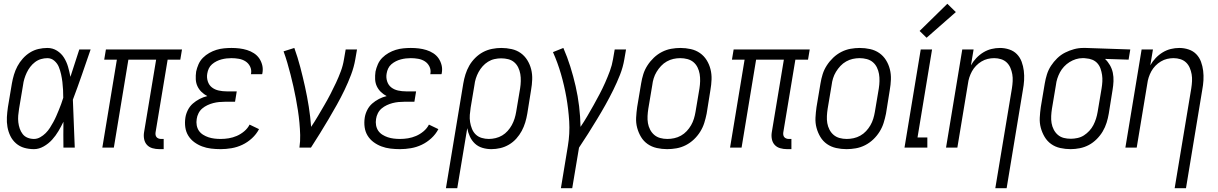

<svg xmlns="http://www.w3.org/2000/svg" viewBox="-20 -782 6453 1017"><path d="M160 8Q133 8 108.5 1Q84 -6 65 -22.5Q46 -39 35 -61.5Q24 -84 19.5 -109.5Q15 -135 16.5 -161.5Q18 -188 22 -215L43 -340Q47 -363 54 -386.5Q61 -410 72.5 -431.5Q84 -453 101 -472Q118 -491 139 -504Q160 -517 183.5 -522.5Q207 -528 231 -528Q259 -528 282 -513.5Q305 -499 319 -476.5Q333 -454 340.5 -428Q348 -402 353 -375Q365 -411 376.5 -447.5Q388 -484 400 -520H460Q437 -453 414 -386.5Q391 -320 366 -254Q369 -191 371 -127Q373 -63 376 0H316Q315 -34 315.5 -67.5Q316 -101 316 -135V-137Q304 -112 289.5 -87.5Q275 -63 256 -42Q237 -21 211.5 -6.5Q186 8 160 8ZM160 -46Q177 -46 193 -55Q209 -64 222 -77Q235 -90 244.5 -105Q254 -120 262.5 -135.5Q271 -151 278 -167Q285 -183 291.5 -199Q298 -215 304 -231Q310 -247 315 -264Q315 -285 314 -306Q313 -327 310.5 -347.5Q308 -368 303.5 -388.5Q299 -409 291.5 -427.5Q284 -446 268 -460Q252 -474 231 -474Q214 -474 197 -469Q180 -464 165.5 -453Q151 -442 140 -427.5Q129 -413 121.5 -397Q114 -381 109 -364.5Q104 -348 102 -331L81 -206Q78 -188 76.5 -170Q75 -152 77 -134.5Q79 -117 84.5 -101Q90 -85 100 -72Q110 -59 126 -52.5Q142 -46 160 -46Z M824 8Q805 8 787.5 3Q770 -2 758.5 -14.5Q747 -27 743.5 -45Q740 -63 743 -81L807 -466H660L583 0H522L599 -466H532L541 -520H944L935 -466H868L804 -81Q803 -74 804 -67.5Q805 -61 809 -56Q813 -51 819.5 -48.5Q826 -46 833 -46H847V8Z M1149 8Q1123 8 1098 5Q1073 2 1050.5 -6.5Q1028 -15 1009 -29Q990 -43 977.5 -63Q965 -83 961.5 -108Q958 -133 962 -159Q965 -179 975 -199Q985 -219 1001.5 -233.5Q1018 -248 1037.5 -258Q1057 -268 1078 -273Q1061 -282 1047.5 -295Q1034 -308 1026 -325Q1018 -342 1017 -362Q1016 -382 1019 -403Q1023 -422 1031.5 -441.5Q1040 -461 1055 -476Q1070 -491 1088.5 -501.5Q1107 -512 1126.5 -518Q1146 -524 1166.5 -526Q1187 -528 1206 -528Q1228 -528 1248.5 -525.5Q1269 -523 1288.5 -517Q1308 -511 1325 -500Q1342 -489 1353 -473Q1364 -457 1369 -437Q1374 -417 1370 -395Q1370 -394 1369.5 -392Q1369 -390 1368 -389H1309L1310 -393Q1313 -413 1304.5 -430Q1296 -447 1280.5 -457Q1265 -467 1245.5 -470.5Q1226 -474 1206 -474Q1193 -474 1180 -472.5Q1167 -471 1153.5 -467.5Q1140 -464 1127 -457.5Q1114 -451 1103 -441.5Q1092 -432 1086 -419Q1080 -406 1078 -393Q1074 -372 1080.5 -351.5Q1087 -331 1102.5 -319Q1118 -307 1138.5 -302.5Q1159 -298 1181 -298H1234L1225 -243H1171Q1156 -243 1140.5 -241.5Q1125 -240 1109.5 -236Q1094 -232 1079 -225Q1064 -218 1051.5 -207.5Q1039 -197 1031.5 -182Q1024 -167 1022 -152Q1019 -135 1022 -118.5Q1025 -102 1033.5 -89.5Q1042 -77 1055.5 -68.5Q1069 -60 1084 -55Q1099 -50 1115.5 -48Q1132 -46 1149 -46Q1170 -46 1191.5 -49.5Q1213 -53 1234 -62Q1255 -71 1273.5 -86.5Q1292 -102 1302 -122L1352 -98Q1338 -71 1314.5 -49.5Q1291 -28 1263.5 -15Q1236 -2 1206.5 3Q1177 8 1149 8Z M1566 0Q1571 -34 1570 -67Q1569 -100 1566 -132.5Q1563 -165 1558 -197.5Q1553 -230 1547 -261.5Q1541 -293 1534 -324.5Q1527 -356 1519 -387Q1511 -418 1502 -449Q1493 -480 1482 -510L1539 -528Q1557 -478 1570.5 -426.5Q1584 -375 1595.5 -323Q1607 -271 1615.5 -217.5Q1624 -164 1628 -110Q1647 -138 1664 -167Q1681 -196 1698 -225Q1715 -254 1730.5 -284Q1746 -314 1760 -344Q1774 -374 1785.5 -405Q1797 -436 1802 -468L1811 -520H1871L1862 -468Q1855 -427 1839.5 -386Q1824 -345 1805 -305.5Q1786 -266 1764.5 -227.5Q1743 -189 1720.5 -151Q1698 -113 1674.5 -75Q1651 -37 1627 0Z M2099 8Q2073 8 2048 5Q2023 2 2000.5 -6.5Q1978 -15 1959 -29Q1940 -43 1927.5 -63Q1915 -83 1911.5 -108Q1908 -133 1912 -159Q1915 -179 1925 -199Q1935 -219 1951.5 -233.5Q1968 -248 1987.5 -258Q2007 -268 2028 -273Q2011 -282 1997.5 -295Q1984 -308 1976 -325Q1968 -342 1967 -362Q1966 -382 1969 -403Q1973 -422 1981.5 -441.5Q1990 -461 2005 -476Q2020 -491 2038.5 -501.5Q2057 -512 2076.5 -518Q2096 -524 2116.5 -526Q2137 -528 2156 -528Q2178 -528 2198.5 -525.5Q2219 -523 2238.5 -517Q2258 -511 2275 -500Q2292 -489 2303 -473Q2314 -457 2319 -437Q2324 -417 2320 -395Q2320 -394 2319.5 -392Q2319 -390 2318 -389H2259L2260 -393Q2263 -413 2254.5 -430Q2246 -447 2230.5 -457Q2215 -467 2195.5 -470.5Q2176 -474 2156 -474Q2143 -474 2130 -472.5Q2117 -471 2103.5 -467.5Q2090 -464 2077 -457.5Q2064 -451 2053 -441.5Q2042 -432 2036 -419Q2030 -406 2028 -393Q2024 -372 2030.5 -351.5Q2037 -331 2052.5 -319Q2068 -307 2088.5 -302.5Q2109 -298 2131 -298H2184L2175 -243H2121Q2106 -243 2090.5 -241.5Q2075 -240 2059.5 -236Q2044 -232 2029 -225Q2014 -218 2001.5 -207.5Q1989 -197 1981.5 -182Q1974 -167 1972 -152Q1969 -135 1972 -118.5Q1975 -102 1983.5 -89.5Q1992 -77 2005.5 -68.5Q2019 -60 2034 -55Q2049 -50 2065.5 -48Q2082 -46 2099 -46Q2120 -46 2141.5 -49.5Q2163 -53 2184 -62Q2205 -71 2223.5 -86.5Q2242 -102 2252 -122L2302 -98Q2288 -71 2264.5 -49.5Q2241 -28 2213.5 -15Q2186 -2 2156.5 3Q2127 8 2099 8Z M2342 215 2434 -340Q2438 -364 2445.5 -388Q2453 -412 2465.5 -434Q2478 -456 2497 -475Q2516 -494 2538.5 -506Q2561 -518 2586 -523Q2611 -528 2635 -528Q2663 -528 2690 -522Q2717 -516 2738 -501Q2759 -486 2773 -463.5Q2787 -441 2793.5 -415Q2800 -389 2799 -361Q2798 -333 2793 -305L2773 -180Q2769 -156 2762 -133Q2755 -110 2743.5 -88.5Q2732 -67 2715 -48Q2698 -29 2676 -16Q2654 -3 2630 2.5Q2606 8 2583 8Q2558 8 2535 1Q2512 -6 2495.5 -21.5Q2479 -37 2469 -58.5Q2459 -80 2455 -103L2402 215ZM2569 -46Q2587 -46 2605.5 -50.5Q2624 -55 2640 -64.5Q2656 -74 2669 -88.5Q2682 -103 2691 -119.5Q2700 -136 2705.5 -153.5Q2711 -171 2714 -189L2735 -314Q2738 -333 2738.5 -352.5Q2739 -372 2736 -390Q2733 -408 2725 -424.5Q2717 -441 2703.5 -452.5Q2690 -464 2672 -468.5Q2654 -473 2634 -473Q2617 -473 2599 -469Q2581 -465 2565 -455Q2549 -445 2536.5 -431Q2524 -417 2515 -400.5Q2506 -384 2500.5 -366.5Q2495 -349 2493 -331L2473 -212Q2470 -193 2468.5 -173.5Q2467 -154 2470 -135.5Q2473 -117 2480 -99.5Q2487 -82 2500 -69.5Q2513 -57 2531.5 -51.5Q2550 -46 2569 -46Z M2951 215 2988 -9Q2999 -75 2995 -139.5Q2991 -204 2980 -266.5Q2969 -329 2951.5 -389.5Q2934 -450 2909 -506L2964 -528Q2985 -480 3001 -429Q3017 -378 3029 -325.5Q3041 -273 3047.5 -219Q3054 -165 3055 -110Q3074 -138 3091 -167Q3108 -196 3124.5 -225.5Q3141 -255 3156.5 -284.5Q3172 -314 3185.5 -344.5Q3199 -375 3210.5 -406Q3222 -437 3227 -468L3236 -520H3296L3287 -468Q3280 -426 3264 -385.5Q3248 -345 3228.5 -305.5Q3209 -266 3187.5 -227.5Q3166 -189 3142.5 -150.5Q3119 -112 3095.5 -74.5Q3072 -37 3047 0L3011 215Z M3514 8Q3486 8 3459 2Q3432 -4 3410.5 -19Q3389 -34 3375.5 -56.5Q3362 -79 3355 -105Q3348 -131 3349.5 -159Q3351 -187 3355 -215L3376 -340Q3380 -365 3387.5 -389Q3395 -413 3409.5 -435.5Q3424 -458 3443.5 -476.5Q3463 -495 3486.5 -507Q3510 -519 3535 -523.5Q3560 -528 3584 -528Q3612 -528 3639 -522Q3666 -516 3687.5 -501Q3709 -486 3723 -463.5Q3737 -441 3743.5 -415Q3750 -389 3749 -361Q3748 -333 3743 -305L3723 -180Q3718 -155 3710.5 -131Q3703 -107 3689 -84.5Q3675 -62 3655.5 -43.5Q3636 -25 3612.5 -13Q3589 -1 3563.5 3.5Q3538 8 3514 8ZM3515 -46Q3533 -46 3551.5 -50Q3570 -54 3587 -63.5Q3604 -73 3617.5 -87.5Q3631 -102 3640.5 -118.5Q3650 -135 3655.5 -153Q3661 -171 3664 -189L3685 -314Q3688 -333 3688.5 -352.5Q3689 -372 3686 -390Q3683 -408 3675 -424.5Q3667 -441 3653.5 -452.5Q3640 -464 3621.5 -469Q3603 -474 3583 -474Q3565 -474 3547 -470Q3529 -466 3512 -456.5Q3495 -447 3481.5 -432.5Q3468 -418 3458 -401.5Q3448 -385 3442.5 -367Q3437 -349 3435 -331L3414 -206Q3411 -187 3410 -167.5Q3409 -148 3412 -130Q3415 -112 3423.5 -95.5Q3432 -79 3445.5 -67.5Q3459 -56 3477 -51Q3495 -46 3515 -46Z M4149 8Q4130 8 4112.5 3Q4095 -2 4083.5 -14.5Q4072 -27 4068.5 -45Q4065 -63 4068 -81L4132 -466H3985L3908 0H3847L3924 -466H3857L3866 -520H4269L4260 -466H4193L4129 -81Q4128 -74 4129 -67.5Q4130 -61 4134 -56Q4138 -51 4144.5 -48.5Q4151 -46 4158 -46H4172V8Z M4464 8Q4436 8 4409 2Q4382 -4 4360.5 -19Q4339 -34 4325.5 -56.5Q4312 -79 4305 -105Q4298 -131 4299.5 -159Q4301 -187 4305 -215L4326 -340Q4330 -365 4337.5 -389Q4345 -413 4359.5 -435.5Q4374 -458 4393.5 -476.5Q4413 -495 4436.5 -507Q4460 -519 4485 -523.5Q4510 -528 4534 -528Q4562 -528 4589 -522Q4616 -516 4637.5 -501Q4659 -486 4673 -463.5Q4687 -441 4693.5 -415Q4700 -389 4699 -361Q4698 -333 4693 -305L4673 -180Q4668 -155 4660.5 -131Q4653 -107 4639 -84.5Q4625 -62 4605.5 -43.5Q4586 -25 4562.5 -13Q4539 -1 4513.5 3.5Q4488 8 4464 8ZM4465 -46Q4483 -46 4501.5 -50Q4520 -54 4537 -63.5Q4554 -73 4567.5 -87.5Q4581 -102 4590.5 -118.5Q4600 -135 4605.5 -153Q4611 -171 4614 -189L4635 -314Q4638 -333 4638.5 -352.5Q4639 -372 4636 -390Q4633 -408 4625 -424.5Q4617 -441 4603.5 -452.5Q4590 -464 4571.5 -469Q4553 -474 4533 -474Q4515 -474 4497 -470Q4479 -466 4462 -456.5Q4445 -447 4431.5 -432.5Q4418 -418 4408 -401.5Q4398 -385 4392.5 -367Q4387 -349 4385 -331L4364 -206Q4361 -187 4360 -167.5Q4359 -148 4362 -130Q4365 -112 4373.5 -95.5Q4382 -79 4395.5 -67.5Q4409 -56 4427 -51Q4445 -46 4465 -46Z M4771 0 4857 -520H4917L4840 -54H4892V0ZM4888 -582 4851 -618 4998 -762 5043 -718Z M5252 215 5340 -314Q5343 -333 5344 -352Q5345 -371 5342 -388.5Q5339 -406 5332 -422.5Q5325 -439 5312.5 -451Q5300 -463 5282.5 -468.5Q5265 -474 5246 -474Q5229 -474 5212 -470Q5195 -466 5179 -456.5Q5163 -447 5150 -433.5Q5137 -420 5128.5 -404.5Q5120 -389 5114.5 -372Q5109 -355 5107 -338L5051 0H4991L5077 -520H5137L5123 -436Q5134 -456 5151 -474Q5168 -492 5188.5 -504.5Q5209 -517 5231.5 -522.5Q5254 -528 5277 -528Q5302 -528 5326 -520Q5350 -512 5366.5 -495Q5383 -478 5391.5 -455Q5400 -432 5403 -407Q5406 -382 5404.5 -356.5Q5403 -331 5398 -305L5312 215Z M5651 8Q5623 8 5596 2Q5569 -4 5548 -19Q5527 -34 5513.5 -56.5Q5500 -79 5493 -105Q5486 -131 5487.5 -159Q5489 -187 5493 -215L5514 -340Q5518 -364 5525.5 -388Q5533 -412 5547 -433.5Q5561 -455 5580 -473.5Q5599 -492 5622 -503.5Q5645 -515 5669 -521.5Q5693 -528 5717 -528H5732L5967 -520L5958 -466L5833 -470Q5848 -456 5859 -437Q5870 -418 5874.5 -396.5Q5879 -375 5878 -351.5Q5877 -328 5873 -305L5853 -180Q5849 -156 5841.5 -132Q5834 -108 5821 -86Q5808 -64 5789 -45Q5770 -26 5747.5 -14Q5725 -2 5700 3Q5675 8 5651 8ZM5652 -47Q5669 -47 5687.5 -51Q5706 -55 5721.5 -65Q5737 -75 5750 -89Q5763 -103 5771.5 -119.5Q5780 -136 5785.5 -153.5Q5791 -171 5794 -189L5815 -314Q5818 -332 5819 -350Q5820 -368 5817.5 -385Q5815 -402 5809.5 -418Q5804 -434 5793 -446.5Q5782 -459 5766 -465.5Q5750 -472 5732 -473L5723 -474H5713Q5696 -474 5678.5 -468.5Q5661 -463 5645 -453Q5629 -443 5616 -429Q5603 -415 5594.5 -399Q5586 -383 5580.5 -366Q5575 -349 5573 -331L5552 -206Q5549 -187 5548 -167.5Q5547 -148 5550 -130Q5553 -112 5561.5 -95.5Q5570 -79 5583.5 -67.5Q5597 -56 5614.5 -51.5Q5632 -47 5652 -47Z M6202 215 6290 -314Q6293 -333 6294 -352Q6295 -371 6292 -388.5Q6289 -406 6282 -422.5Q6275 -439 6262.5 -451Q6250 -463 6232.5 -468.5Q6215 -474 6196 -474Q6179 -474 6162 -470Q6145 -466 6129 -456.5Q6113 -447 6100 -433.5Q6087 -420 6078.5 -404.5Q6070 -389 6064.5 -372Q6059 -355 6057 -338L6001 0H5941L6027 -520H6087L6073 -436Q6084 -456 6101 -474Q6118 -492 6138.5 -504.5Q6159 -517 6181.5 -522.5Q6204 -528 6227 -528Q6252 -528 6276 -520Q6300 -512 6316.5 -495Q6333 -478 6341.5 -455Q6350 -432 6353 -407Q6356 -382 6354.5 -356.5Q6353 -331 6348 -305L6262 215Z"/></svg>

Font: Iosevka QP Light
Style: Italic
Weight: 300
Italic angle: -9°
Designer: Belleve Invis
Foundry: Belleve Invis
Version: Version 20.0.0; ttfautohint (v1.8.4)